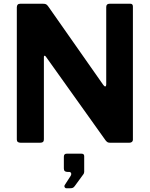

<svg xmlns="http://www.w3.org/2000/svg" viewBox="-20 -762 799 1025"><path d="M676.2 -742Q689.5 -742 689.5 -727V-15.7Q689.5 -8.6 684.2 -4.3Q679 0 670.5 0H568.5Q561.1 0 555.9 -1.9Q550.7 -3.9 543.8 -12.4L224.9 -459.6Q220.6 -465.4 217.4 -464.4Q214.3 -463.4 214.3 -458.2V-18.3Q215 0 194.3 0H90.2Q69.8 0 69.8 -17.1V-722.7Q69.8 -742 88.1 -742H209.4Q220.4 -742 225.9 -739.2Q231.4 -736.4 237.9 -727.2L531.7 -308.1Q538.1 -299.6 542.6 -300.7Q547.1 -301.8 547.1 -311.5V-724.4Q547.1 -742 565.1 -742ZM334.9 243.1Q328.3 243.1 325.1 237.4Q322 231.7 325.1 226.6L355.9 179Q362.1 169.7 359.7 162.7Q357.3 155.7 348.3 155.7H339.6Q320.9 155.7 320.9 137.5V75Q320.9 58.5 335.7 58.5H415.6Q429.5 58.5 429.5 71.9V155.7Q429.5 158.9 428.3 161.9Q427.1 165 426.3 166.7L379 231.4Q374.1 238.3 368.6 240.7Q363.1 243.1 351.4 243.1Z"/></svg>

Font: Libre Franklin Thin
Style: Regular
Weight: 100
Designer: Pablo Impallari, Rodrigo Fuenzalida, Nhung Nguyen
Foundry: Impallari Type
Version: Version 3.000